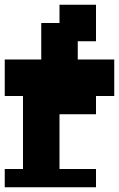

<svg xmlns="http://www.w3.org/2000/svg" viewBox="-20 -790 502 810"><path d="M0 0V-77H77V-385H0V-539H154V-693H231V-770H385V-616H308V-539H462V-385H385V-308H231V-77H385V0Z"/></svg>

Font: Coral Pixels
Style: Regular
Weight: 400
Designer: Tanukizamurai
Foundry: TanukiFont
Version: Version 1.000; ttfautohint (v1.8.4.7-5d5b)